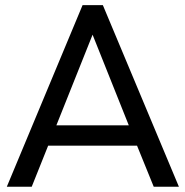

<svg xmlns="http://www.w3.org/2000/svg" viewBox="-20 -710 705 730"><path d="M501 -156.2H163.1L100.6 0H5.9L293.9 -690.4H371.1L660.2 0H564.5ZM469.7 -233.4 332 -578.1 194.3 -233.4Z"/></svg>

Font: Dinish Expanded
Style: Regular
Weight: 400
Width: 7
Designer: Charles Nix
Foundry: Playbeing
Version: Version 2.005; ttfautohint (v1.8.3)